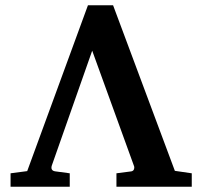

<svg xmlns="http://www.w3.org/2000/svg" viewBox="-20 -707 766 727"><path d="M20 -50.8 83 -59.1 313 -687H408.2L642.1 -60.1L706.1 -50.8V0H420.9V-50.8L477.1 -58.1Q485.4 -59.6 487.5 -66.9Q489.7 -74.2 486.8 -80.1L329.1 -515.1L175.8 -79.1Q170.9 -60.5 189.9 -58.1L244.1 -50.8V0H20Z"/></svg>

Font: Veleka
Style: Bold
Weight: 700
Designer: Stefan Peev, Context Ltd, 2016; SIL International, 1997-2014.
Foundry: Stefan Peev, Context Ltd, 2016
Version: Version 1.000